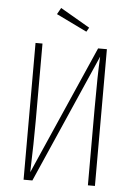

<svg xmlns="http://www.w3.org/2000/svg" viewBox="-58 -910 665 954"><g transform="rotate(5 274.0 -433.0)"><path d="M208 -866.2 355 -780.8 342.8 -759.8 189.9 -834ZM452.1 -682.1V0H417V-384.8Q417 -554.7 421.9 -642.1L140.1 0H96.2V-682.1H130.9V-295.9Q130.9 -190.4 126 -40L408.2 -682.1Z"/></g></svg>

Font: Fira Sans Compressed UltraLight
Style: Regular
Weight: 200
Width: 1
Designer: Carrois Corporate & Edenspiekermann AG
Foundry: Carrois Corporate GbR & Edenspiekermann AG
Version: Version 4.203;PS 004.203;hotconv 1.0.88;makeotf.lib2.5.64775